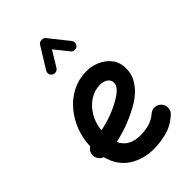

<svg xmlns="http://www.w3.org/2000/svg" viewBox="-262 -956 1105 1105"><g transform="rotate(-45 291.0 -403.5)"><path d="M518.6 -22.9Q472.2 19.5 417.5 33.7Q362.8 47.9 310.1 47.9Q227.5 47.9 162.4 6.6Q97.2 -34.7 73.2 -123Q58.1 -128.4 47.6 -141.6Q37.1 -154.8 36.1 -171.9Q34.2 -204.6 62 -222.2Q63.5 -281.7 84.5 -338.9Q105.5 -396 143.8 -442.4Q182.1 -488.8 235.6 -516.4Q289.1 -543.9 355.5 -543.9Q394 -543.9 433.3 -527.3Q472.7 -510.7 499.3 -477.3Q525.9 -443.8 525.9 -393.1Q525.9 -348.1 505.9 -313.7Q485.8 -279.3 459.7 -256.1Q433.6 -232.9 415.5 -222.2Q306.6 -157.2 188 -132.8Q219.2 -62.5 310.1 -62.5Q397 -62.5 444.3 -105Q461.4 -120.6 484.4 -119.4Q507.3 -118.2 522.5 -101.1Q538.1 -84.5 536.9 -61.3Q535.6 -38.1 518.6 -22.9ZM352.5 -433.6Q307.1 -433.6 268.1 -408Q229 -382.3 203.4 -338.9Q177.7 -295.4 173.3 -242.2Q222.7 -252 268.3 -269Q314 -286.1 354.5 -310.1Q418.5 -348.1 418.5 -384.3Q418.5 -407.2 399.7 -420.4Q380.9 -433.6 352.5 -433.6ZM201.2 -668.5Q190.9 -674.8 188 -687Q185.1 -699.2 191.4 -710L272.5 -841.3Q279.3 -853 296.9 -853.5Q314.5 -854 321.8 -844.2L415.5 -726.6Q423.3 -717.3 422.1 -704.3Q420.9 -691.4 411.1 -683.6Q401.9 -676.3 388.9 -677.7Q376 -679.2 368.7 -689L301.3 -772.9L243.2 -677.7Q236.8 -667.5 224.1 -664.8Q211.4 -662.1 201.2 -668.5Z"/></g></svg>

Font: Mikhak-DS2-FD SemiBold
Style: Regular
Weight: 600
Designer: Amin Abedi
Version: Version 3.2